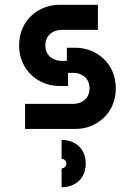

<svg xmlns="http://www.w3.org/2000/svg" viewBox="-20 -540 565 804"><path d="M170 -350C170 -395 205 -415 238 -415H390V-520H228C144 -520 60 -457 60 -350C60 -243 144 -180 228 -180H265V-235H287C320 -235 355 -215 355 -170C355 -125 320 -105 287 -105H85V0H297C381 0 465 -63 465 -170C465 -277 381 -340 297 -340H260V-285H238C205 -285 170 -305 170 -350ZM238 244C299 244 339 204 339 145C339 86 299 46 238 46V125C249 125 258 134 258 145C258 156 249 165 238 165Z"/></svg>

Font: Grotesk 03
Style: Bold
Weight: 500
Designer: Frank Adebiaye, contributions by Jérémy Landes, Ariel Martín Pérez
Foundry: Velvetyne Type Foundry
Version: Version 3.000;Glyphs 3.1.2 (3150)